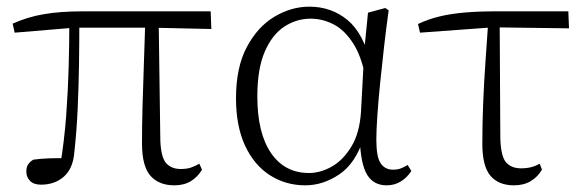

<svg xmlns="http://www.w3.org/2000/svg" viewBox="-20 -542 1752 576"><path d="M103 12Q81 12 70 0.5Q59 -11 59 -27Q59 -41 64.5 -49Q70 -57 80 -63Q101 -66 126.5 -67Q152 -68 183 -67L160 -41Q173 -120 178.5 -194.5Q184 -269 186 -340.5Q188 -412 188 -482H218Q218 -415 217 -348Q216 -281 213 -215Q210 -149 203 -85Q199 -36 171.5 -12Q144 12 103 12ZM24 -444 18 -471Q62 -491 111.5 -499.5Q161 -508 229 -508H612L614 -455L433 -459H204ZM503 14Q457 14 431.5 -14.5Q406 -43 406 -112Q406 -161 407.5 -220.5Q409 -280 411.5 -346.5Q414 -413 416 -482H456L461 -120Q463 -70 478.5 -52.5Q494 -35 522 -35Q541 -35 553.5 -39.5Q566 -44 578 -51L586 -33Q573 -11 552.5 1.5Q532 14 503 14Z M896 14Q837 14 789.5 -16.5Q742 -47 715 -105.5Q688 -164 688 -247Q688 -340 720.5 -401Q753 -462 803.5 -492Q854 -522 908 -522Q974 -522 1022.5 -482Q1071 -442 1093 -349H1101L1079 -296Q1067 -368 1041 -409.5Q1015 -451 981.5 -468.5Q948 -486 912 -486Q870 -486 833.5 -462.5Q797 -439 774.5 -387.5Q752 -336 752 -253Q752 -143 793 -83Q834 -23 907 -23Q941 -23 975 -42Q1009 -61 1034 -102Q1059 -143 1063 -207L1073 -393L1084 -504L1136 -518L1146 -511Q1139 -461 1132.5 -404.5Q1126 -348 1120.5 -293.5Q1115 -239 1112 -194.5Q1109 -150 1109 -123Q1109 -71 1122 -52Q1135 -33 1159 -33Q1173 -33 1183 -37Q1193 -41 1203 -47L1214 -29Q1202 -10 1183 2Q1164 14 1140 14Q1101 14 1081.5 -17.5Q1062 -49 1059 -128H1071Q1047 -52 998 -19Q949 14 896 14Z M1240 -444 1234 -470Q1266 -485 1300 -493Q1334 -501 1375 -504.5Q1416 -508 1469 -508H1685L1687 -457L1459 -460ZM1522 14Q1476 14 1451.5 -14.5Q1427 -43 1427 -111Q1427 -170 1429.5 -232.5Q1432 -295 1436.5 -358Q1441 -421 1445 -481H1479L1481 -125Q1483 -71 1499 -54Q1515 -37 1543 -37Q1560 -37 1573.5 -40.5Q1587 -44 1599 -51L1606 -33Q1593 -11 1572 1.5Q1551 14 1522 14Z"/></svg>

Font: Noto Serif TC
Style: Regular
Weight: 200
Designer: Ryoko NISHIZUKA 西塚涼子 (kana & ideographs); Frank Grießhammer (Latin, Greek & Cyrillic); Wenlong ZHANG 张文龙 (bopomofo); San
Foundry: Adobe
Version: Version 2.001;hotconv 1.1.0;makeotfexe 2.6.0